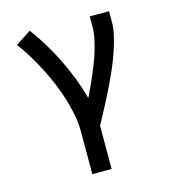

<svg xmlns="http://www.w3.org/2000/svg" viewBox="-110 -617 821 922"><g transform="rotate(-15 300.0 -156.5)"><path d="M235 215V0Q235 -43 226 -86Q217 -129 204 -170.5Q191 -212 174 -252Q157 -292 137 -330.5Q117 -369 94.5 -406Q72 -443 46 -478L123 -528Q155 -485 183 -438.5Q211 -392 234.5 -344Q258 -296 277.5 -245.5Q297 -195 311 -143Q323 -169 335.5 -195Q348 -221 359 -247.5Q370 -274 380.5 -301Q391 -328 399 -355.5Q407 -383 413 -411Q419 -439 419 -468V-520H515V-468Q515 -436 508 -405Q501 -374 491.5 -344Q482 -314 470.5 -284.5Q459 -255 446 -226Q433 -197 419 -168.5Q405 -140 390.5 -111.5Q376 -83 361 -55.5Q346 -28 331 0V215Z"/></g></svg>

Font: Iosevka Medium Extended
Style: Regular
Weight: 500
Width: 7
Monospace: yes
Designer: Belleve Invis
Foundry: Belleve Invis
Version: Version 32.5.0; ttfautohint (v1.8.4)